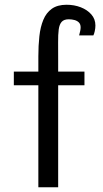

<svg xmlns="http://www.w3.org/2000/svg" viewBox="-20 -792 435 812"><path d="M142.2 0V-553.9Q142.2 -599.2 146.5 -638.6Q150.8 -678.1 163.2 -708Q175.5 -738 199.3 -755Q223.1 -771.9 261.7 -771.9Q293.9 -771.9 321.6 -761.2Q349.3 -750.4 366.4 -730.8Q383.5 -711.3 383.5 -684.1Q383.5 -672.4 380.7 -660.1Q378 -647.7 374.9 -642.3H314.6Q317.5 -652.4 319.2 -660.9Q321 -669.5 321 -676.3Q321 -689.4 313.8 -696.8Q306.7 -704.1 295.1 -707.3Q283.5 -710.4 270.6 -710.4Q250.6 -710.4 240.9 -699.7Q231.2 -689 228.3 -667.3Q225.5 -645.6 225.8 -613.1Q226 -580.6 226 -537V0ZM38.5 -431.3V-489.1H337.2V-431.3Z"/></svg>

Font: Russolo 10pt ExtraLight
Style: Regular
Weight: 200
Designer: Micah Stupak-Hahn
Version: Version 1.000